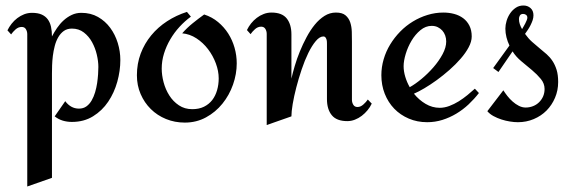

<svg xmlns="http://www.w3.org/2000/svg" viewBox="-20 -430 2055 691"><path d="M238.8 8.8Q221.7 8.8 206.1 4.2Q190.4 -0.5 176.8 -11.2L214.8 -65.9Q224.1 -53.2 236.6 -46.1Q249 -39.1 264.2 -39.1Q279.8 -39.1 291 -47.1Q302.2 -55.2 309.8 -68.4Q317.4 -81.5 322.3 -97.9Q327.1 -114.3 329.6 -130.9Q332 -147.5 333 -162.8Q334 -178.2 334 -189Q334 -209.5 328.4 -233.4Q322.8 -257.3 311.3 -278.3Q299.8 -299.3 281.7 -313.2Q263.7 -327.1 238.8 -327.1Q221.7 -327.1 209.7 -318.6Q197.8 -310.1 189.7 -296.1Q181.6 -282.2 177 -264.4Q172.4 -246.6 170.2 -228.8Q168 -210.9 167.5 -194.1Q167 -177.2 167 -165V210L78.1 241.2V-307.1Q78.1 -316.9 73.2 -325Q68.4 -333 58.1 -333Q45.9 -333 35.9 -324Q25.9 -314.9 20 -306.2L6.8 -320.8Q12.7 -333 21.7 -344.5Q30.8 -356 42.2 -364.7Q53.7 -373.5 67.1 -378.7Q80.6 -383.8 95.2 -383.8Q116.2 -383.8 129.9 -377.7Q143.6 -371.6 151.9 -360.4Q160.2 -349.1 163.6 -333.5Q167 -317.9 167 -298.8Q174.8 -314 185.3 -329.3Q195.8 -344.7 209 -356.7Q222.2 -368.7 238 -376.2Q253.9 -383.8 272.9 -383.8Q306.6 -383.8 332.8 -368.9Q358.9 -354 376.7 -329.8Q394.5 -305.7 403.8 -275.4Q413.1 -245.1 413.1 -213.9Q413.1 -175.3 402.1 -135.7Q391.1 -96.2 369.4 -64Q347.7 -31.7 314.9 -11.5Q282.2 8.8 238.8 8.8Z M645 11.2Q608.9 11.2 577.4 -1.7Q545.9 -14.6 522.7 -37.6Q499.5 -60.5 486.1 -91.6Q472.7 -122.6 472.7 -159.2Q472.7 -200.7 486.3 -237.1Q500 -273.4 524.2 -302.7Q548.3 -332 581.3 -353.5Q614.3 -375 652.8 -387.2L667 -370.1Q645 -354 626 -333.3Q606.9 -312.5 592.8 -288.3Q578.6 -264.2 570.3 -237.5Q562 -210.9 562 -183.1Q562 -159.7 568.8 -133.8Q575.7 -107.9 589.4 -86.4Q603 -64.9 623.8 -51Q644.5 -37.1 671.9 -37.1Q696.3 -37.1 714.1 -45.9Q731.9 -54.7 743.7 -69.8Q755.4 -85 761.2 -105.2Q767.1 -125.5 767.1 -147.9Q767.1 -174.3 756.8 -201.9Q746.6 -229.5 728.8 -252.9Q710.9 -276.4 687 -292Q663.1 -307.6 635.7 -310.1Q652.8 -329.6 673.3 -346.2Q693.8 -362.8 714.8 -377.9Q743.2 -368.7 764.9 -350.6Q786.6 -332.5 801.5 -309.1Q816.4 -285.6 824.2 -258.1Q832 -230.5 832 -202.1Q832 -163.6 818.6 -125.5Q805.2 -87.4 780.5 -56.9Q755.9 -26.4 721.4 -7.6Q687 11.2 645 11.2Z M1317.9 -57.1Q1312 -44.4 1302.7 -33.2Q1293.5 -22 1282 -13.2Q1270.5 -4.4 1257.3 0.7Q1244.1 5.9 1230 5.9Q1191.4 5.9 1174.1 -15.4Q1156.7 -36.6 1156.7 -73.2V-272Q1156.7 -275.4 1156.5 -280Q1156.2 -284.7 1154.8 -288.8Q1153.3 -293 1150.9 -295.9Q1148.4 -298.8 1144 -298.8Q1130.4 -298.8 1116.5 -282.2Q1102.5 -265.6 1089.6 -239.3Q1076.7 -212.9 1065.7 -180.2Q1054.7 -147.5 1046.4 -115.5Q1038.1 -83.5 1033.4 -55.7Q1028.8 -27.8 1028.8 -11.2L939.9 20V-308.1Q939.9 -317.9 935.1 -325.9Q930.2 -334 919.9 -334Q907.7 -334 897.7 -325Q887.7 -315.9 881.8 -307.1L868.7 -321.8Q874.5 -334 883.5 -345.5Q892.6 -356.9 904.1 -365.7Q915.5 -374.5 929 -379.6Q942.4 -384.8 957 -384.8Q995.1 -384.8 1012 -363.5Q1028.8 -342.3 1028.8 -306.2V-147Q1033.2 -167 1040.8 -192.6Q1048.3 -218.3 1059.1 -244.6Q1069.8 -271 1083.3 -296.1Q1096.7 -321.3 1112.8 -341.1Q1128.9 -360.8 1147.9 -372.8Q1167 -384.8 1189 -384.8Q1211.9 -384.8 1223.6 -374.8Q1235.4 -364.7 1240.5 -349.4Q1245.6 -334 1246.1 -315.4Q1246.6 -296.9 1246.6 -279.8V-70.8Q1246.6 -61 1251.5 -53Q1256.3 -44.9 1266.6 -44.9Q1277.8 -44.9 1287.8 -54Q1297.9 -63 1303.7 -71.8Z M1703.6 -95.2Q1686.5 -73.2 1666.3 -54.2Q1646 -35.2 1622.3 -21Q1598.6 -6.8 1572.3 1.5Q1545.9 9.8 1517.6 9.8Q1481.4 9.8 1451.2 -3.2Q1420.9 -16.1 1398.9 -38.8Q1377 -61.5 1364.7 -92.5Q1352.5 -123.5 1352.5 -159.2Q1352.5 -188.5 1360.8 -216.8Q1369.1 -245.1 1384.3 -270Q1399.4 -294.9 1420.2 -316.2Q1440.9 -337.4 1465.8 -352.5Q1490.7 -367.7 1518.6 -376.2Q1546.4 -384.8 1575.7 -384.8Q1596.2 -384.8 1614.5 -379.9Q1632.8 -375 1647 -364.5Q1661.1 -354 1669.4 -337.6Q1677.7 -321.3 1677.7 -298.8Q1677.7 -280.3 1666.7 -259.8Q1655.8 -239.3 1637.9 -218.8Q1620.1 -198.2 1597.7 -178.5Q1575.2 -158.7 1552 -141.8Q1528.8 -125 1507.3 -112.3Q1485.8 -99.6 1469.7 -92.8Q1487.8 -70.3 1511.7 -56.2Q1535.6 -42 1562.5 -42Q1579.6 -42 1597.2 -48.6Q1614.7 -55.2 1631.1 -65.4Q1647.5 -75.7 1662.4 -87.9Q1677.2 -100.1 1689 -110.8ZM1585.9 -280.8Q1585.9 -292 1582.3 -302.2Q1578.6 -312.5 1571.8 -320.1Q1564.9 -327.6 1555.4 -332.3Q1545.9 -336.9 1533.7 -336.9Q1511.7 -336.9 1493.2 -321.5Q1474.6 -306.2 1461.2 -283.7Q1447.8 -261.2 1440.2 -236.1Q1432.6 -210.9 1432.6 -191.9Q1432.6 -173.3 1438.5 -153.8Q1444.3 -134.3 1454.6 -116.2Q1474.1 -127 1497.1 -146Q1520 -165 1539.8 -187.7Q1559.6 -210.4 1572.8 -234.9Q1585.9 -259.3 1585.9 -280.8Z M1988.8 -134.8Q1988.8 -104.5 1977.5 -78.1Q1966.3 -51.8 1947 -32.2Q1927.7 -12.7 1901.1 -1.5Q1874.5 9.8 1843.8 9.8Q1830.6 9.8 1815.2 7.3Q1799.8 4.9 1784.7 0Q1769.5 -4.9 1756.1 -12.2Q1742.7 -19.5 1733.9 -29.8L1791.5 -105Q1797.4 -95.7 1805.9 -84.7Q1814.5 -73.7 1825 -64.5Q1835.4 -55.2 1847.4 -49.1Q1859.4 -43 1871.6 -43Q1885.7 -43 1898.2 -47.9Q1910.6 -52.7 1919.9 -61.8Q1929.2 -70.8 1934.6 -83Q1939.9 -95.2 1939.9 -109.9Q1939.9 -129.4 1926.5 -145.8Q1913.1 -162.1 1894.8 -177.5Q1876.5 -192.9 1856.7 -209.2Q1836.9 -225.6 1824.7 -245.1L1773.9 -170.9L1754.9 -185.1L1813.5 -266.1Q1806.6 -280.3 1802.7 -295.9Q1798.8 -311.5 1798.8 -327.1Q1798.8 -340.3 1803.2 -355Q1807.6 -369.6 1815.9 -381.8Q1824.2 -394 1836.2 -402.1Q1848.1 -410.2 1863.8 -410.2Q1878.9 -410.2 1889.4 -400.9Q1899.9 -391.6 1899.9 -375Q1899.9 -366.2 1897 -357.4Q1894 -348.6 1889.6 -339.8Q1885.3 -331.1 1879.9 -323Q1874.5 -314.9 1869.6 -308.1Q1881.3 -291.5 1895 -279.3Q1908.7 -267.1 1921.9 -256.3Q1935.1 -245.6 1947.3 -234.9Q1959.5 -224.1 1968.5 -210.4Q1977.5 -196.8 1983.2 -178.7Q1988.8 -160.6 1988.8 -134.8ZM1877.9 -366.2Q1877.9 -373 1873.3 -376.5Q1868.7 -379.9 1862.8 -379.9Q1854.5 -379.9 1851.1 -374.3Q1847.7 -368.7 1847.7 -361.8Q1847.7 -352.1 1850.8 -342.8Q1854 -333.5 1858.9 -325.2Q1860.8 -328.6 1864 -334Q1867.2 -339.4 1870.4 -345.5Q1873.5 -351.6 1875.7 -357.2Q1877.9 -362.8 1877.9 -366.2Z"/></svg>

Font: Redressed
Style: Regular
Weight: 400
Designer: Astigmatic (AOETI)
Foundry: Astigmatic (AOETI)
Version: Version 1.000